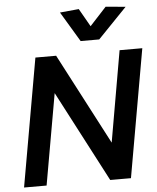

<svg xmlns="http://www.w3.org/2000/svg" viewBox="-62 -1008 870 1061"><g transform="rotate(-5 373.0 -478.0)"><path d="M620 -710H746L621 0H506L242 -505L153 0H28L153 -710H268L532 -205ZM410 -779 310 -946 415 -956 472 -856 564 -956 674 -946 513 -779Z"/></g></svg>

Font: Livvic SemiBold
Style: Italic
Weight: 600
Italic angle: -10°
Designer: Jacques Le Bailly, Baron von Fonthausen
Version: Version 1.001; ttfautohint (v1.8.2)